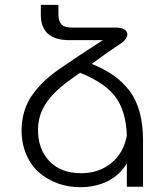

<svg xmlns="http://www.w3.org/2000/svg" viewBox="-20 -777 666 799"><path d="M361.8 -511.2Q414.1 -489.7 451.2 -464.1Q488.3 -438.5 517.3 -401.1Q546.4 -363.8 560.8 -311.8Q575.2 -259.8 575.2 -191.9V0H507.8V-97.2Q478 -47.4 427.5 -22.7Q377 2 313 2Q264.2 2 220.2 -13.9Q176.3 -29.8 142.3 -59.3Q108.4 -88.9 88.9 -135.3Q69.3 -181.6 69.8 -238.8Q71.3 -321.8 116 -384.3Q160.6 -446.8 242.2 -500Q297.9 -539.1 408.2 -609.9H269Q149.9 -609.9 149.9 -715.8V-756.8H223.1V-716.8Q223.1 -689.5 235.6 -675.8Q248 -662.1 280.8 -662.1H467.8Q493.2 -661.1 503.4 -649.9Q513.7 -638.7 508.1 -624.3Q502.4 -609.9 485.8 -598.1Q434.6 -564.9 361.8 -511.2ZM317.9 -56.2Q390.1 -56.2 441.9 -97.4Q493.7 -138.7 507.8 -211.9Q504.4 -315.9 459.7 -374.8Q415 -433.6 313 -474.1Q306.6 -470.2 295.2 -461.7Q283.7 -453.1 280.8 -451.2Q210 -401.9 174.8 -352.1Q139.6 -302.2 138.2 -241.2Q136.7 -158.2 184.8 -107.2Q232.9 -56.2 317.9 -56.2Z"/></svg>

Font: Montserrat arm Light
Style: Regular
Weight: 300
Designer: Julieta Ulanovsky
Foundry: Julieta Ulanovsky
Version: Version 6.000;PS 006.000;hotconv 1.0.88;makeotf.lib2.5.64775